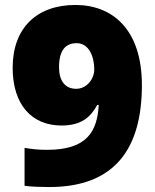

<svg xmlns="http://www.w3.org/2000/svg" viewBox="-20 -744 626 774"><path d="M552 -401C552 -626 433 -724 284 -724C127 -724 31 -630 31 -471C31 -322 108 -238 228 -238C309 -238 346 -273 372 -321H378C372 -214 331 -140 170 -140C133 -140 107 -143 79 -148V5C106 9 150 10 179 10C444 10 552 -146 552 -401ZM289 -570C339 -570 360 -515 360 -464C360 -426 330 -386 287 -386C241 -386 218 -420 218 -473C218 -541 244 -570 289 -570Z"/></svg>

Font: Noto Sans Canadian Aboriginal Black
Style: Regular
Weight: 900
Designer: Monotype Design Team, Typotheque's Kevin King
Foundry: Monotype Imaging Inc.
Version: Version 2.004